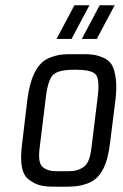

<svg xmlns="http://www.w3.org/2000/svg" viewBox="-20 -700 466 730"><path d="M419 -321C423 -353 423 -380 420 -402C414 -445 404 -467 372 -481C339 -495 320 -494 273 -494C226 -494 207 -495 170 -481C120 -462 95 -405 84 -321L64 -153C55 -82 61 -35 94 -14C128 10 154 10 211 10C257 10 278 10 314 -3C363 -21 388 -72 398 -153ZM328 -140C323 -100 315 -74 293 -62C269 -48 254 -49 218 -49C183 -49 167 -48 146 -62C128 -74 126 -100 131 -140L155 -336C161 -381 171 -408 186 -419C201 -430 227 -435 266 -435C304 -435 330 -430 342 -419C354 -408 357 -381 352 -336ZM252 -552 320 -680H263L195 -552ZM348 -552 416 -680H359L291 -552Z"/></svg>

Font: Gamestation Condensed
Style: Italic
Weight: 400
Width: 3
Designer: Jonas Hecksher
Foundry: Jonas Hecksher, Playtypeª, e-types AS
Version: Version 1.003